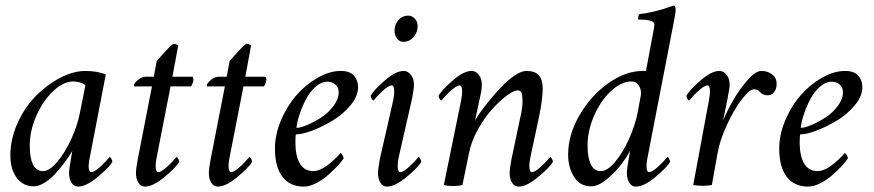

<svg xmlns="http://www.w3.org/2000/svg" viewBox="-20 -689 3254 715"><path d="M297.9 -424.8Q339.4 -424.8 374 -412.1L314.5 -103.5Q313 -98.1 311.8 -89.8Q310.5 -81.5 310.1 -71.5Q309.6 -61.5 312.3 -54.7Q314.9 -47.9 320.3 -47.9Q325.2 -47.9 332.3 -52Q339.4 -56.2 346.4 -62Q353.5 -67.9 361.1 -75.2Q368.7 -82.5 374 -88.4Q378.9 -94.7 383.8 -99.6L388.7 -104.5Q391.1 -104.5 394.8 -97.4Q398.4 -90.3 398.4 -85.9Q386.2 -65.4 343.5 -29.8Q300.8 5.9 270.5 5.9Q255.4 5.9 246.3 -8.3Q237.3 -22.5 237.3 -44.9Q237.3 -60.5 244.1 -96.7Q248 -120.1 249 -127Q240.2 -110.8 225.8 -91.1Q211.4 -71.3 191.7 -48.3Q171.9 -25.4 148.7 -10.3Q125.5 4.9 105.5 4.9Q65.9 4.9 42.2 -26.9Q18.6 -58.6 18.6 -110.4Q18.6 -171.4 45.4 -230.7Q72.3 -290 113.5 -331.8Q154.8 -373.5 204.1 -399.2Q253.4 -424.8 297.9 -424.8ZM252.9 -385.7Q216.3 -385.7 178.2 -349.9Q140.1 -314 115.5 -258.1Q90.8 -202.1 90.8 -147.5Q90.8 -51.8 140.6 -51.8Q164.1 -51.8 193.1 -86.2Q222.2 -120.6 245.1 -170.7Q268.1 -220.7 277.3 -267.6L297.9 -371.1Q292 -377.9 278.1 -381.8Q264.2 -385.7 252.9 -385.7Z M552.7 -403.3 563.5 -460.9Q575.2 -475.6 598.4 -500.5Q621.6 -525.4 627 -525.4Q635.7 -525.4 643.6 -519.5L622.1 -403.3H695.3Q700.2 -403.3 700.2 -391.6Q700.2 -381.3 691.4 -367.2H615.2L563.5 -103.5Q559.6 -84 559.6 -72.3Q559.6 -47.9 569.3 -47.9Q574.2 -47.9 581.3 -52Q588.4 -56.2 595.5 -62Q602.5 -67.9 610.1 -75.2Q617.7 -82.5 623 -88.4Q627.9 -94.7 632.8 -99.6L637.7 -104.5Q640.1 -104.5 643.8 -97.4Q647.5 -90.3 647.5 -85.9Q635.3 -65.4 592.5 -29.8Q549.8 5.9 519.5 5.9Q504.4 5.9 495.4 -8.3Q486.3 -22.5 486.3 -44.9Q486.3 -60.5 493.2 -96.7L545.9 -367.2H480.5Q478.5 -367.2 478.5 -370.1Q478.5 -378.4 493.2 -390.9Q507.8 -403.3 523.4 -403.3Z M824.2 -403.3 835 -460.9Q846.7 -475.6 869.9 -500.5Q893.1 -525.4 898.4 -525.4Q907.2 -525.4 915 -519.5L893.6 -403.3H966.8Q971.7 -403.3 971.7 -391.6Q971.7 -381.3 962.9 -367.2H886.7L835 -103.5Q831.1 -84 831.1 -72.3Q831.1 -47.9 840.8 -47.9Q845.7 -47.9 852.8 -52Q859.9 -56.2 866.9 -62Q874 -67.9 881.6 -75.2Q889.2 -82.5 894.5 -88.4Q899.4 -94.7 904.3 -99.6L909.2 -104.5Q911.6 -104.5 915.3 -97.4Q918.9 -90.3 918.9 -85.9Q906.7 -65.4 864 -29.8Q821.3 5.9 791 5.9Q775.9 5.9 766.8 -8.3Q757.8 -22.5 757.8 -44.9Q757.8 -60.5 764.6 -96.7L817.4 -367.2H752Q750 -367.2 750 -370.1Q750 -378.4 764.6 -390.9Q779.3 -403.3 794.9 -403.3Z M1249 -424.8Q1283.2 -424.8 1298.3 -407.2Q1313.5 -389.6 1313.5 -364.3Q1313.5 -331.1 1285.9 -297.6Q1258.3 -264.2 1220.2 -241Q1182.1 -217.8 1143.8 -203.1Q1105.5 -188.5 1082 -188.5Q1080.1 -182.6 1080.1 -157.2Q1080.1 -109.4 1096.4 -80.6Q1112.8 -51.8 1147.5 -51.8Q1155.3 -51.8 1164.3 -54.7Q1173.3 -57.6 1181.4 -62Q1189.5 -66.4 1198 -72.5Q1206.5 -78.6 1213.1 -84.5Q1219.7 -90.3 1226.6 -96.7Q1233.4 -103 1237.3 -107.4Q1241.2 -111.3 1244.6 -115.2L1248 -119.1Q1250.5 -119.1 1255.1 -111.6Q1259.8 -104 1259.8 -99.6Q1253.9 -89.8 1239.3 -73.7Q1224.6 -57.6 1204.1 -39.1Q1183.6 -20.5 1158.2 -7.3Q1132.8 5.9 1111.3 5.9Q1059.6 5.9 1031.7 -30.8Q1003.9 -67.4 1003.9 -135.7Q1003.9 -188 1026.6 -241.5Q1049.3 -294.9 1084.2 -334.7Q1119.1 -374.5 1163.3 -399.7Q1207.5 -424.8 1249 -424.8ZM1084 -212.9Q1099.1 -212.9 1124.8 -223.9Q1150.4 -234.9 1176.8 -252Q1203.1 -269 1222.2 -294.7Q1241.2 -320.3 1241.2 -345.7Q1241.2 -364.3 1228.5 -374.5Q1215.8 -384.8 1200.2 -384.8Q1176.3 -384.8 1154.5 -365.2Q1132.8 -345.7 1118.4 -317.4Q1104 -289.1 1095 -261.2Q1085.9 -233.4 1084 -212.9Z M1444.3 -315.4Q1448.2 -338.9 1448.2 -346.7Q1448.2 -371.1 1438.5 -371.1Q1433.6 -371.1 1426.5 -366.9Q1419.4 -362.8 1412.4 -356.9Q1405.3 -351.1 1397.7 -343.8Q1390.1 -336.4 1384.8 -330.6Q1379.9 -324.2 1375 -319.3L1370.1 -314.5Q1367.7 -314.5 1364 -321.5Q1360.4 -328.6 1360.4 -333Q1373 -354.5 1413.3 -389.6Q1453.6 -424.8 1483.4 -424.8Q1499 -424.8 1510.3 -410.2Q1521.5 -395.5 1521.5 -374Q1521.5 -358.4 1514.6 -322.3L1464.8 -103.5Q1460.9 -84 1460.9 -72.3Q1460.9 -47.9 1470.7 -47.9Q1475.6 -47.9 1482.7 -52Q1489.7 -56.2 1496.8 -62Q1503.9 -67.9 1511.5 -75.2Q1519 -82.5 1524.4 -88.4Q1529.3 -94.7 1534.2 -99.6L1539.1 -104.5Q1541.5 -104.5 1545.2 -97.4Q1548.8 -90.3 1548.8 -85.9Q1536.6 -65.4 1493.9 -29.8Q1451.2 5.9 1420.9 5.9Q1405.8 5.9 1396.7 -8.3Q1387.7 -22.5 1387.7 -44.9Q1387.7 -60.5 1394.5 -96.7ZM1500 -630.9Q1515.1 -630.9 1525.1 -619.1Q1535.2 -607.4 1535.2 -591.8Q1535.2 -568.4 1519.8 -550.8Q1504.4 -533.2 1482.4 -533.2Q1467.3 -533.2 1458.3 -545.7Q1449.2 -558.1 1449.2 -575.2Q1449.2 -597.7 1463.9 -614.3Q1478.5 -630.9 1500 -630.9Z M1766.6 -322.3 1749 -240.2Q1753.4 -249 1767.3 -268.8Q1781.2 -288.6 1803.2 -315.7Q1825.2 -342.8 1848.4 -366.9Q1871.6 -391.1 1896.7 -408Q1921.9 -424.8 1940.4 -424.8Q1972.7 -424.8 1986.8 -408.4Q2001 -392.1 2001 -360.4Q2001 -320.3 1987.3 -253.9L1955.1 -103.5Q1951.2 -84 1951.2 -72.3Q1951.2 -47.9 1960.9 -47.9Q1965.8 -47.9 1972.9 -52Q1980 -56.2 1987.1 -62Q1994.1 -67.9 2001.7 -75.2Q2009.3 -82.5 2014.6 -88.4Q2019.5 -94.7 2024.4 -99.6L2029.3 -104.5Q2031.7 -104.5 2035.4 -97.4Q2039.1 -90.3 2039.1 -85.9Q2026.9 -65.4 1984.1 -29.8Q1941.4 5.9 1911.1 5.9Q1896 5.9 1887 -8.3Q1877.9 -22.5 1877.9 -44.9Q1877.9 -60.5 1884.8 -96.7L1918.9 -257.8Q1925.8 -288.6 1925.8 -310.5Q1925.8 -333 1922.6 -342.8Q1919.4 -352.5 1907.2 -352.5Q1893.6 -352.5 1866.9 -332.8Q1840.3 -313 1812.3 -282Q1784.2 -251 1759.5 -206.5Q1734.9 -162.1 1726.6 -119.1Q1722.7 -99.6 1702.1 0Q1686.5 3.9 1667 3.9Q1648.4 3.9 1632.8 0L1697.3 -315.4Q1701.2 -338.9 1701.2 -346.7Q1701.2 -371.1 1691.4 -371.1Q1686.5 -371.1 1679.4 -366.9Q1672.4 -362.8 1665.3 -356.9Q1658.2 -351.1 1650.6 -343.8Q1643.1 -336.4 1637.7 -330.6Q1632.8 -324.2 1627.9 -319.3L1623 -314.5Q1620.6 -314.5 1616.9 -321.5Q1613.3 -328.6 1613.3 -333Q1626 -354.5 1666.3 -389.6Q1706.5 -424.8 1736.3 -424.8Q1752 -424.8 1763.2 -410.2Q1774.4 -395.5 1774.4 -374Q1774.4 -355 1766.6 -322.3Z M2366.2 -333Q2369.6 -351.6 2360.1 -368.7Q2350.6 -385.7 2332 -385.7Q2293.5 -385.7 2254.9 -349.6Q2216.3 -313.5 2192.1 -257.6Q2168 -201.7 2168 -146.5Q2168 -103 2179.9 -77.4Q2191.9 -51.8 2217.8 -51.8Q2241.7 -51.8 2270.8 -86.4Q2299.8 -121.1 2322.5 -171.6Q2345.2 -222.2 2354.5 -269.5ZM2408.2 -545.9Q2409.2 -551.8 2411.6 -563.7Q2414.1 -575.7 2415.5 -584.2Q2417 -592.8 2417 -597.7Q2417 -616.2 2357.4 -616.2Q2355.5 -619.1 2356.9 -626.5Q2358.4 -633.8 2361.3 -636.7Q2415 -641.6 2490.2 -668.9Q2496.1 -665.5 2496.1 -650.4Q2496.1 -640.6 2483.4 -577.1L2391.6 -103.5Q2387.7 -87.9 2387.7 -71.3Q2387.7 -47.9 2397.5 -47.9Q2402.3 -47.9 2409.4 -52Q2416.5 -56.2 2423.6 -62Q2430.7 -67.9 2438.2 -75.2Q2445.8 -82.5 2451.2 -88.4Q2456.1 -94.7 2460.9 -99.6L2465.8 -104.5Q2468.3 -104.5 2471.9 -97.4Q2475.6 -90.3 2475.6 -85.9Q2463.4 -65.4 2420.7 -29.8Q2377.9 5.9 2347.7 5.9Q2332.5 5.9 2323.5 -8.3Q2314.5 -22.5 2314.5 -44.9Q2314.5 -60.5 2321.3 -96.7Q2323.2 -105 2326.2 -127Q2316.4 -107.9 2295.7 -79.6Q2274.9 -51.3 2241.7 -23.2Q2208.5 4.9 2181.6 4.9Q2139.6 4.9 2117.7 -30.3Q2095.7 -65.4 2095.7 -113.3Q2095.7 -187.5 2138.4 -260.7Q2181.2 -334 2245.8 -379.4Q2310.5 -424.8 2373 -424.8H2375.5H2378.4H2381.3H2385.7Z M2815.4 -424.8Q2844.7 -424.8 2863.3 -404.3Q2872.1 -393.6 2872.1 -377Q2872.1 -357.4 2862.8 -345.7Q2853.5 -334 2836.9 -334Q2820.8 -334 2807.6 -348.6Q2801.3 -356.4 2788.1 -356.4Q2771 -356.4 2742.2 -318.8Q2713.4 -281.2 2687.3 -224.6Q2661.1 -168 2652.3 -119.1L2630.9 0Q2614.7 2.9 2597.7 2.9Q2579.1 2.9 2561.5 0L2620.1 -315.4Q2624 -338.9 2624 -346.7Q2624 -371.1 2614.3 -371.1Q2609.4 -371.1 2602.3 -366.9Q2595.2 -362.8 2588.1 -356.9Q2581.1 -351.1 2573.5 -343.8Q2565.9 -336.4 2560.5 -330.6Q2555.7 -324.2 2550.8 -319.3L2545.9 -314.5Q2543.5 -314.5 2539.8 -321.5Q2536.1 -328.6 2536.1 -333Q2548.8 -354.5 2589.1 -389.6Q2629.4 -424.8 2659.2 -424.8Q2674.8 -424.8 2686 -410.2Q2697.3 -395.5 2697.3 -374Q2697.3 -363.3 2689.5 -322.3Q2684.6 -295.9 2672.9 -240.2Q2688 -276.9 2711.4 -317.4Q2734.9 -357.9 2764.4 -391.4Q2793.9 -424.8 2815.4 -424.8Z M3127 -424.8Q3161.1 -424.8 3176.3 -407.2Q3191.4 -389.6 3191.4 -364.3Q3191.4 -331.1 3163.8 -297.6Q3136.2 -264.2 3098.1 -241Q3060.1 -217.8 3021.7 -203.1Q2983.4 -188.5 2960 -188.5Q2958 -182.6 2958 -157.2Q2958 -109.4 2974.4 -80.6Q2990.7 -51.8 3025.4 -51.8Q3033.2 -51.8 3042.2 -54.7Q3051.3 -57.6 3059.3 -62Q3067.4 -66.4 3075.9 -72.5Q3084.5 -78.6 3091.1 -84.5Q3097.7 -90.3 3104.5 -96.7Q3111.3 -103 3115.2 -107.4Q3119.1 -111.3 3122.6 -115.2L3126 -119.1Q3128.4 -119.1 3133.1 -111.6Q3137.7 -104 3137.7 -99.6Q3131.8 -89.8 3117.2 -73.7Q3102.5 -57.6 3082 -39.1Q3061.5 -20.5 3036.1 -7.3Q3010.7 5.9 2989.3 5.9Q2937.5 5.9 2909.7 -30.8Q2881.8 -67.4 2881.8 -135.7Q2881.8 -188 2904.5 -241.5Q2927.2 -294.9 2962.2 -334.7Q2997.1 -374.5 3041.3 -399.7Q3085.4 -424.8 3127 -424.8ZM2961.9 -212.9Q2977.1 -212.9 3002.7 -223.9Q3028.3 -234.9 3054.7 -252Q3081.1 -269 3100.1 -294.7Q3119.1 -320.3 3119.1 -345.7Q3119.1 -364.3 3106.4 -374.5Q3093.8 -384.8 3078.1 -384.8Q3054.2 -384.8 3032.5 -365.2Q3010.7 -345.7 2996.3 -317.4Q2981.9 -289.1 2972.9 -261.2Q2963.9 -233.4 2961.9 -212.9Z"/></svg>

Font: Amiri
Style: Slanted
Weight: 400
Italic angle: 9°
Designer: Khaled Hosny
Version: Version 000.107